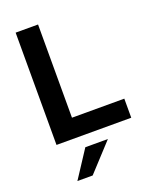

<svg xmlns="http://www.w3.org/2000/svg" viewBox="-174 -813 919 1155"><g transform="rotate(-20 286.0 -236.0)"><path d="M215.8 -718.8V-122.1H550.8V0H72.3V-718.8ZM116.2 247.1 230.5 72.3H375L213.9 247.1Z"/></g></svg>

Font: Min Sans Bold
Style: Regular
Weight: 700
Designer: Jinseong-Kim, NotoSansCJK, Nunito
Foundry: Jinseong-Kim
Version: Version 1.400;Glyphs 3.1.2 (3151)